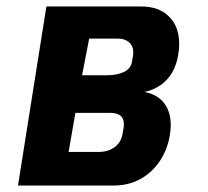

<svg xmlns="http://www.w3.org/2000/svg" viewBox="-20 -572 640 592"><path d="M123 -552H416Q470 -552 501.2 -521Q532.5 -490 532.5 -436.5Q532.5 -418.5 529 -401Q521.5 -356 495 -327Q468.5 -298 425.5 -288.5Q466 -280.5 486.2 -253.8Q506.5 -227 506.5 -186.5Q506.5 -171.5 503.5 -154Q496 -110.5 472.8 -75.5Q449.5 -40.5 413.2 -20.2Q377 0 331.5 0H35.5ZM357.5 -157.5 360.5 -174.5Q362 -182 362 -188.5Q362 -207 351.2 -215.5Q340.5 -224 319 -224H212.5L191.5 -103.5H284Q313 -103.5 333 -118Q353 -132.5 357.5 -157.5ZM387 -382 390 -399Q391 -407 391 -410Q391 -430 378 -441.5Q365 -453 343.5 -453H255L233 -340H311.5Q340 -340 361.5 -349.8Q383 -359.5 387 -382Z"/></svg>

Font: JuliaMono Black
Style: Italic
Weight: 900
Italic angle: -9°
Monospace: yes
Designer: cormullion
Foundry: corm
Version: Version 0.057; ttfautohint (v1.8.4)